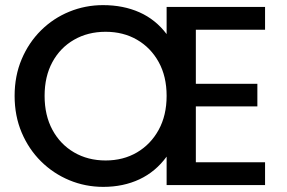

<svg xmlns="http://www.w3.org/2000/svg" viewBox="-20 -722 1119 749"><path d="M744 -606V-395H984V-307H744V-89H1014V0H630V-111Q587 -52 524 -22.5Q461 7 383 7Q313 7 250.5 -19Q188 -45 140 -92.5Q92 -140 64.5 -205Q37 -270 37 -348Q37 -426 64.5 -491Q92 -556 140 -603.5Q188 -651 250.5 -676.5Q313 -702 382 -702Q461 -702 524 -674Q587 -646 630 -589V-695H1014V-606ZM154 -348Q154 -272 184.5 -215.5Q215 -159 269 -127.5Q323 -96 392 -96Q461 -96 514.5 -127.5Q568 -159 599 -215.5Q630 -272 630 -348Q630 -424 599 -480Q568 -536 514.5 -567Q461 -598 392 -598Q323 -598 269 -567Q215 -536 184.5 -480Q154 -424 154 -348Z"/></svg>

Font: Parkinsans Medium
Style: Regular
Weight: 500
Designer: Red Stone, Indian Type Foundry
Foundry: Indian Type Foundry
Version: Version 1.000